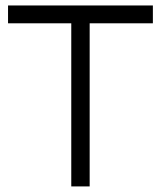

<svg xmlns="http://www.w3.org/2000/svg" viewBox="-20 -668 577 688"><path d="M301.3 0H235.4V-584.5H8.8V-648.4H527.8V-584.5H301.3Z"/></svg>

Font: Potro Sans Bangla
Style: Regular
Weight: 400
Designer: Jayed Ahsan Saad
Foundry: Codepotro
Version: Potro Sans Bangla; Version 0.905